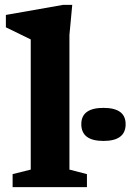

<svg xmlns="http://www.w3.org/2000/svg" viewBox="-20 -764 533 784"><path d="M263.5 -71.5 335 -53V0H31.5V-53L105.5 -71.5V-603Q96 -608 64.5 -623Q33 -638 4 -652.5V-703L237 -744H275L263.5 -621ZM402.5 -188.5Q312 -188.5 312 -257Q312 -323.5 402.5 -323.5Q493 -323.5 493 -257Q493 -188.5 402.5 -188.5Z"/></svg>

Font: Newsreader Caption SemiBold
Style: Regular
Weight: 600
Designer: Hugues Gentile
Foundry: Production Type
Version: Version 1.001